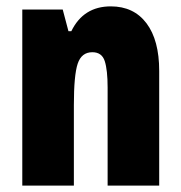

<svg xmlns="http://www.w3.org/2000/svg" viewBox="-20 -676 569 603"><path d="M328 -656Q400 -656 440 -603Q480 -550 480 -453V-93H318V-401Q318 -456 309 -484Q300 -512 270 -512Q236 -512 224 -476Q212 -440 212 -346V-93H50V-646H177L195 -578H204Q242 -656 328 -656Z"/></svg>

Font: Noto Sans Kannada UI ExtraCondensed Black
Style: Regular
Weight: 900
Width: 2
Designer: Jelle Bosma - Monotype Design Team
Foundry: Monotype Imaging Inc.
Version: Version 2.005; ttfautohint (v1.8.4.7-5d5b)